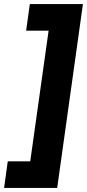

<svg xmlns="http://www.w3.org/2000/svg" viewBox="-48 -720 426 940"><path d="M358 -700 232 200H-28L-10 70H100L190 -570H80L98 -700Z"/></svg>

Font: Fivo Sans Modern Heavy
Style: Regular
Weight: 900
Designer: Alexander Slobzheninov
Foundry: Alexander Slobzheninov
Version: 1.0